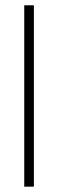

<svg xmlns="http://www.w3.org/2000/svg" viewBox="-20 -699 218 719"><path d="M106.9 0H70.8V-679.2H106.9Z"/></svg>

Font: Rawengulk
Style: Regular
Weight: 400
Version: Version 0.92